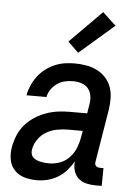

<svg xmlns="http://www.w3.org/2000/svg" viewBox="-55 -810 609 860"><g transform="rotate(5 250.0 -380.0)"><path d="M143 8Q114 8 87.5 0.5Q61 -7 42.5 -26.5Q24 -46 19 -73.5Q14 -101 19 -130Q24 -157 34.5 -183Q45 -209 64 -231Q83 -253 107 -268.5Q131 -284 157.5 -293.5Q184 -303 210.5 -306.5Q237 -310 264 -310H342L348 -348Q352 -368 349.5 -387.5Q347 -407 335.5 -421.5Q324 -436 305.5 -442Q287 -448 267 -448Q249 -448 230.5 -444Q212 -440 196 -429Q180 -418 168.5 -401.5Q157 -385 154 -367H64Q68 -389 77.5 -411Q87 -433 101.5 -452.5Q116 -472 135.5 -487Q155 -502 177 -511.5Q199 -521 221.5 -524.5Q244 -528 267 -528Q293 -528 319 -523.5Q345 -519 367 -508Q389 -497 406 -479Q423 -461 431.5 -437.5Q440 -414 440.5 -387.5Q441 -361 437 -335L398 -98Q397 -93 397.5 -88Q398 -83 401.5 -79Q405 -75 410 -73.5Q415 -72 420 -72H436L435 8H406Q385 8 364.5 3Q344 -2 329.5 -15.5Q315 -29 309 -49Q303 -69 306 -91Q293 -69 276 -49.5Q259 -30 237 -17Q215 -4 191 2Q167 8 143 8ZM191 -72Q216 -72 240.5 -81Q265 -90 283 -109.5Q301 -129 310.5 -153Q320 -177 324 -201L329 -230H264Q240 -230 215 -225.5Q190 -221 167.5 -208.5Q145 -196 129.5 -174Q114 -152 110 -128Q108 -118 110 -108.5Q112 -99 118.5 -92.5Q125 -86 134 -82Q143 -78 152 -76Q161 -74 171 -73Q181 -72 191 -72ZM278 -577 230 -623 374 -768 434 -712Z"/></g></svg>

Font: Iosevka SS18 Medium
Style: Italic
Weight: 500
Italic angle: -9°
Monospace: yes
Designer: Belleve Invis
Foundry: Belleve Invis
Version: Version 25.1.1; ttfautohint (v1.8.4)